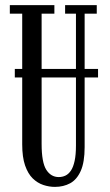

<svg xmlns="http://www.w3.org/2000/svg" viewBox="-20 -720 430 752"><path d="M38 -416.5V-450H364V-416.5ZM195 12Q172.5 12 149.8 4.5Q127 -3 108.2 -21.2Q89.5 -39.5 78.2 -72Q67 -104.5 67 -154.5V-666.5H18.5V-700H193V-666.5H143V-156.5Q143 -84 161.2 -55.2Q179.5 -26.5 210 -26.5Q224 -26.5 236.2 -32.2Q248.5 -38 257.8 -51.8Q267 -65.5 272.2 -89.5Q277.5 -113.5 277.5 -149.5V-666.5H235V-700H359V-666.5H311.5V-144Q311.5 -84.5 296.2 -50.5Q281 -16.5 254.8 -2.2Q228.5 12 195 12Z"/></svg>

Font: Imbue Thin 10pt
Style: Regular
Weight: 400
Version: Version 1.102